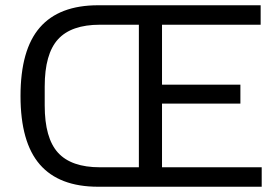

<svg xmlns="http://www.w3.org/2000/svg" viewBox="-20 -710 1061 730"><path d="M58 -345Q58 -521 131.5 -605.5Q205 -690 353 -690H971V-616H596V-388H894V-316H596V-74H975V0H353Q205 0 131.5 -84.5Q58 -169 58 -345ZM360 -74H508V-616H360Q251 -616 200.5 -560.5Q150 -505 150 -381V-309Q150 -185 200.5 -129.5Q251 -74 360 -74Z"/></svg>

Font: Mozilla Text BETA
Style: Regular
Weight: 400
Designer: Studio DRAMA
Foundry: Studio DRAMA
Version: Version 0.100